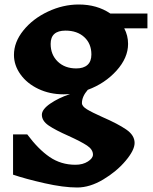

<svg xmlns="http://www.w3.org/2000/svg" viewBox="-20 -569 680 853"><path d="M532 -443Q549 -411 549 -374Q549 -312 497.5 -255Q446 -198 370 -170Q344 -140 344 -111Q344 -97 366 -83.5Q388 -70 435 -49Q504 -19 541 6.5Q578 32 578 66Q578 98 538 145.5Q498 193 438.5 228.5Q379 264 323 264Q262 264 178 245Q94 226 38 207V28H101Q150 94 200.5 128.5Q251 163 315 163Q348 163 370.5 148.5Q393 134 393 118Q393 95 366.5 77.5Q340 60 285 35Q226 9 196 -11.5Q166 -32 166 -59Q166 -83 203 -108.5Q240 -134 291 -151L262 -150Q201 -150 150.5 -174Q100 -198 71 -238.5Q42 -279 42 -325Q42 -382 84 -434Q126 -486 193 -517.5Q260 -549 330 -549Q411 -549 470 -509H635V-443ZM386 -327Q386 -375 354.5 -404Q323 -433 271 -433Q205 -433 205 -374Q205 -326 236.5 -295.5Q268 -265 319 -265Q351 -265 368.5 -280.5Q386 -296 386 -327Z"/></svg>

Font: InknutAntiqua
Style: Bold
Weight: 700
Designer: Claus Eggers Srensen
Foundry: Claus Eggers Srensen
Version: Version 1.000; ttfautohint (v1.2) -l 7 -r 28 -G 50 -x 13 -D 